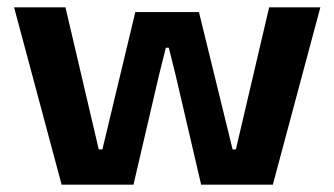

<svg xmlns="http://www.w3.org/2000/svg" viewBox="-20 -505 914 525"><path d="M148.5 0 18.5 -485H159L250 -96.5H260L350 -472H524L616 -96.5H625L716 -485H856L726 0H530L460 -300.5L441.5 -374.5H433.5L415 -300.5L345 0Z"/></svg>

Font: AnekLatin_SemiExpandedSemiBold
Style: Regular
Weight: 600
Width: 6
Designer: Yesha Goshar
Foundry: Ek Type
Version: Version 1.003